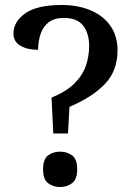

<svg xmlns="http://www.w3.org/2000/svg" viewBox="-20 -744 535 771"><path d="M187 -352Q246 -376 279 -409Q312 -442 325 -480.5Q338 -519 338 -559Q338 -610 314 -641Q290 -672 236 -672Q198 -672 175.5 -654.5Q153 -637 143 -607.5Q133 -578 133 -544Q90 -544 62 -560.5Q34 -577 34 -609Q34 -657 81.5 -690.5Q129 -724 228 -724Q293 -724 344 -702.5Q395 -681 423.5 -640Q452 -599 452 -542Q452 -460 401.5 -407Q351 -354 259 -315L253 -208H194ZM222 7Q193 7 173 -8.5Q153 -24 153 -64Q153 -105 173 -120Q193 -135 222 -135Q249 -135 269.5 -120Q290 -105 290 -64Q290 -24 269.5 -8.5Q249 7 222 7Z"/></svg>

Font: Noto Serif Toto Medium
Style: Regular
Weight: 500
Designer: Monotype Design Team
Foundry: Monotype Imaging Inc.
Version: Version 2.001; ttfautohint (v1.8.4.7-5d5b)